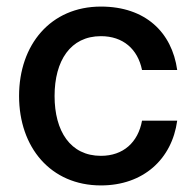

<svg xmlns="http://www.w3.org/2000/svg" viewBox="-20 -552 587 584"><path d="M287 12C416 12 503 -68 519 -185H412C400 -119 355 -78 287 -78C194 -78 146 -153 146 -260C146 -367 194 -442 287 -442C354 -442 399 -403 412 -339H519C503 -454 422 -532 287 -532C134 -532 38 -416 38 -260C38 -104 134 12 287 12Z"/></svg>

Font: Aspekta 500
Style: Regular
Weight: 500
Designer: Ivo Dolenc
Version: Version 2.100